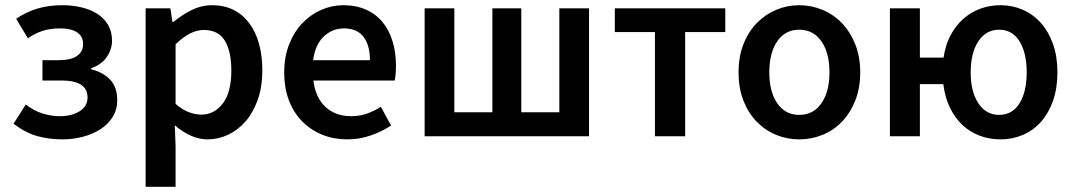

<svg xmlns="http://www.w3.org/2000/svg" viewBox="-20 -523 4120 737"><path d="M220 12Q169 12 123.5 -0.5Q78 -13 32 -48L79 -122Q111 -97 144.5 -87Q178 -77 210 -77Q255 -77 285.5 -96Q316 -115 316 -149Q316 -214 216 -214H143V-292H206Q253 -292 276 -308.5Q299 -325 299 -354Q299 -384 275.5 -399Q252 -414 212 -414Q174 -414 145 -405Q116 -396 87 -376L42 -451Q80 -477 123.5 -490Q167 -503 219 -503Q257 -503 291.5 -495Q326 -487 352.5 -470.5Q379 -454 394.5 -428Q410 -402 410 -367Q410 -334 390 -304.5Q370 -275 330 -261V-257Q375 -246 402.5 -217.5Q430 -189 430 -138Q430 -102 412.5 -74Q395 -46 365.5 -27Q336 -8 298 2Q260 12 220 12Z M539 194V-491H634L642 -439H646Q677 -465 715 -484Q753 -503 794 -503Q840 -503 875.5 -485.5Q911 -468 936 -435Q961 -402 974 -356Q987 -310 987 -253Q987 -190 969.5 -140.5Q952 -91 923 -57.5Q894 -24 856 -6Q818 12 777 12Q745 12 713 -2Q681 -16 651 -42L654 40V194ZM753 -83Q802 -83 835 -125.5Q868 -168 868 -252Q868 -326 843 -367Q818 -408 762 -408Q710 -408 654 -353V-124Q681 -101 706 -92Q731 -83 753 -83Z M1313 12Q1262 12 1218 -5.5Q1174 -23 1141 -56Q1108 -89 1089.5 -136.5Q1071 -184 1071 -245Q1071 -305 1090 -353Q1109 -401 1140.5 -434Q1172 -467 1213 -485Q1254 -503 1297 -503Q1347 -503 1385 -486Q1423 -469 1448.5 -438Q1474 -407 1487 -364Q1500 -321 1500 -270Q1500 -253 1498.5 -238Q1497 -223 1495 -214H1183Q1191 -148 1229.5 -112.5Q1268 -77 1328 -77Q1360 -77 1387.5 -86.5Q1415 -96 1442 -113L1481 -41Q1446 -18 1403 -3Q1360 12 1313 12ZM1182 -292H1400Q1400 -349 1375.5 -381.5Q1351 -414 1300 -414Q1256 -414 1223 -383Q1190 -352 1182 -292Z M1610 0V-491H1724V-92H1870V-491H1981V-92H2127V-491H2241V0Z M2494 0V-400H2340V-491H2764V-400H2610V0Z M3048 12Q3002 12 2960 -5Q2918 -22 2885.5 -55Q2853 -88 2834 -136Q2815 -184 2815 -245Q2815 -306 2834 -354Q2853 -402 2885.5 -435Q2918 -468 2960 -485.5Q3002 -503 3048 -503Q3094 -503 3136.5 -485.5Q3179 -468 3211 -435Q3243 -402 3262.5 -354Q3282 -306 3282 -245Q3282 -184 3262.5 -136Q3243 -88 3211 -55Q3179 -22 3136.5 -5Q3094 12 3048 12ZM3048 -82Q3102 -82 3133 -126.5Q3164 -171 3164 -245Q3164 -320 3133 -364.5Q3102 -409 3048 -409Q2994 -409 2963.5 -364.5Q2933 -320 2933 -245Q2933 -171 2963.5 -126.5Q2994 -82 3048 -82Z M3821 12Q3777 12 3739.5 -2.5Q3702 -17 3673.5 -44Q3645 -71 3626 -110.5Q3607 -150 3601 -200H3511V0H3396V-491H3511V-302H3602Q3609 -350 3628.5 -387Q3648 -424 3677 -450Q3706 -476 3742.5 -489.5Q3779 -503 3821 -503Q3866 -503 3906 -485.5Q3946 -468 3975.5 -435Q4005 -402 4022 -354Q4039 -306 4039 -245Q4039 -184 4022 -136Q4005 -88 3975.5 -55Q3946 -22 3906 -5Q3866 12 3821 12ZM3815 -82Q3866 -82 3893.5 -126.5Q3921 -171 3921 -245Q3921 -320 3893.5 -364.5Q3866 -409 3815 -409Q3765 -409 3735.5 -364.5Q3706 -320 3706 -245Q3706 -171 3735.5 -126.5Q3765 -82 3815 -82Z"/></svg>

Font: CV Source Sans Light
Style: Bold
Weight: 600
Designer: Paul D. Hunt
Foundry: Adobe Systems Incorporated
Version: Version 3.001